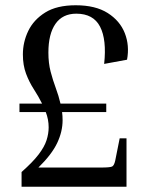

<svg xmlns="http://www.w3.org/2000/svg" viewBox="-20 -710 565 730"><path d="M435 -184H461V0H62V-56Q105 -94 127 -123Q149 -152 157 -177Q165 -202 165 -226Q165 -256 154 -284H54V-316H140Q126 -344 108.5 -371Q91 -398 79 -430Q67 -462 67 -503Q67 -550 87.5 -592.5Q108 -635 152 -662.5Q196 -690 268 -690Q343 -690 389.5 -660.5Q436 -631 454.5 -584Q473 -537 463 -483L376 -467Q386 -559 360.5 -608.5Q335 -658 270 -658Q218 -658 191 -619.5Q164 -581 164 -510Q164 -470 172.5 -437.5Q181 -405 192 -375.5Q203 -346 210 -316H384V-284H216Q217 -277 217.5 -269Q218 -261 218 -253Q218 -210 197.5 -166.5Q177 -123 126 -73H364Q399 -73 406.5 -77Q414 -81 418 -99Z"/></svg>

Font: Inria Serif
Style: Regular
Weight: 400
Designer: Black Foundry Team
Foundry: Black Foundry
Version: Version 1.000; ttfautohint (v1.8.3)